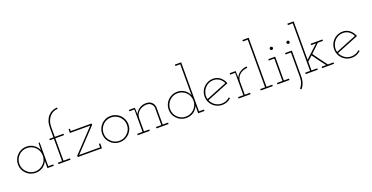

<svg xmlns="http://www.w3.org/2000/svg" viewBox="-30 -1626 5198 2683"><g transform="rotate(-20 2569.5 -285.0)"><path d="M499 0V-21H425V-375H409Q407 -348 406 -321Q405 -294 405 -267Q385 -317 338 -350Q291 -383 230 -383Q189 -383 153.5 -367.5Q118 -352 92 -326Q65 -300 50 -264Q35 -228 35 -188Q35 -147 50 -112Q65 -77 92 -51Q118 -24 153.5 -9Q189 6 230 6Q261 6 288.5 -2.5Q316 -11 340 -27Q362 -43 379 -64Q396 -85 406 -109Q406 -94 405.5 -80Q405 -66 405 -51V0ZM230 -362Q265 -362 297 -349Q329 -336 353 -312Q377 -288 390.5 -256Q404 -224 404 -188Q404 -151 390.5 -119.5Q377 -88 353 -65Q329 -41 297 -27.5Q265 -14 230 -14Q193 -14 162 -27.5Q131 -41 108 -65Q84 -88 70 -119.5Q56 -151 56 -188Q56 -224 69.5 -255.5Q83 -287 107 -311Q130 -335 161.5 -348.5Q193 -362 230 -362Z M748 0V-21H651V-354H780V-375H651V-521Q651 -569 664.5 -607.5Q678 -646 702 -673Q725 -700 756 -714.5Q787 -729 821 -730V-750Q781 -748 746.5 -732.5Q712 -717 686 -688Q660 -659 645 -616Q630 -573 630 -518V-375H569V-354H630V-21H569V0Z M1216 0V-72H1196V-21H884Q966 -106 1041 -187.5Q1116 -269 1198 -354V-375H888V-410H868V-354H1170Q1088 -269 1013 -187.5Q938 -106 856 -21V0Z M1621 -51Q1647 -77 1662.5 -112Q1678 -147 1678 -188Q1678 -228 1662.5 -264Q1647 -300 1621 -327Q1594 -353 1558 -368.5Q1522 -384 1482 -384Q1440 -384 1405 -368.5Q1370 -353 1344 -327Q1317 -300 1302 -264Q1287 -228 1287 -188Q1287 -147 1302 -112Q1317 -77 1344 -51Q1370 -24 1405 -9Q1440 6 1482 6Q1522 6 1558 -9Q1594 -24 1621 -51ZM1359 -66Q1335 -89 1321.5 -120Q1308 -151 1308 -188Q1308 -224 1321.5 -255.5Q1335 -287 1359 -311Q1382 -335 1413.5 -348.5Q1445 -362 1481 -362Q1517 -362 1549 -348.5Q1581 -335 1605 -311Q1629 -287 1642.5 -255.5Q1656 -224 1656 -188Q1656 -151 1642.5 -120Q1629 -89 1605 -66Q1581 -41 1549 -27.5Q1517 -14 1481 -14Q1445 -14 1413.5 -27.5Q1382 -41 1359 -66Z M1927 0V-21H1848V-216Q1848 -248 1861 -274.5Q1874 -301 1898 -321Q1920 -340 1950 -350.5Q1980 -361 2013 -361Q2056 -359 2080 -333.5Q2104 -308 2106 -273V-21H2027V0H2206V-21H2127V-270Q2125 -320 2094 -351Q2063 -382 2009 -382Q1953 -382 1909 -353Q1865 -324 1845 -277Q1844 -291 1843.5 -301.5Q1843 -312 1843 -326L1841 -375H1753V-354H1827V-21H1748V0Z M2740 0V-21H2666V-750H2573V-729H2645V-379Q2645 -342 2645 -323.5Q2645 -305 2646 -268Q2635 -292 2619 -313Q2603 -334 2580 -350Q2557 -366 2529 -374.5Q2501 -383 2471 -383Q2430 -383 2394.5 -367.5Q2359 -352 2333 -326Q2306 -300 2291 -264Q2276 -228 2276 -188Q2276 -147 2291 -112Q2306 -77 2333 -51Q2359 -24 2394.5 -9Q2430 6 2471 6Q2502 6 2529.5 -2.5Q2557 -11 2581 -27Q2603 -43 2620 -64Q2637 -85 2647 -109Q2647 -94 2646.5 -80Q2646 -66 2646 -51V0ZM2471 -362Q2506 -362 2538 -349Q2570 -336 2594 -312Q2618 -288 2631.5 -256Q2645 -224 2645 -188Q2645 -151 2631.5 -119.5Q2618 -88 2594 -65Q2570 -41 2538 -27.5Q2506 -14 2471 -14Q2434 -14 2403 -27.5Q2372 -41 2348 -65Q2324 -88 2310.5 -119.5Q2297 -151 2297 -188Q2297 -224 2310.5 -255.5Q2324 -287 2348 -311Q2371 -335 2402.5 -348.5Q2434 -362 2471 -362Z M3005 -362Q3052 -362 3090 -335.5Q3128 -309 3147 -266Q3070 -235 2992.5 -204Q2915 -173 2837 -141Q2826 -182 2834.5 -221.5Q2843 -261 2866 -292Q2889 -324 2925 -343Q2961 -362 3005 -362ZM3137 -46 3124 -62Q3101 -39 3070 -26.5Q3039 -14 3005 -14Q2949 -14 2906.5 -44Q2864 -74 2844 -122Q2927 -156 3009 -188.5Q3091 -221 3174 -255Q3164 -283 3148 -305.5Q3132 -328 3112 -345Q3090 -363 3062.5 -373Q3035 -383 3005 -383Q2964 -383 2928.5 -367.5Q2893 -352 2867 -326Q2840 -300 2825 -264Q2810 -228 2810 -188Q2810 -147 2825 -112Q2840 -77 2867 -50Q2893 -24 2928.5 -9Q2964 6 3005 6Q3044 6 3077.5 -8Q3111 -22 3137 -46Z M3426 0V-21H3347V-216Q3347 -247 3360 -274Q3373 -301 3395 -319Q3417 -339 3446 -349.5Q3475 -360 3507 -361V-382Q3481 -381 3457 -374Q3433 -367 3412 -354Q3389 -341 3372 -321.5Q3355 -302 3344 -277Q3343 -291 3343 -299.5Q3343 -308 3342 -322L3340 -375H3252V-354H3326V-21H3247V0Z M3756 0V-21H3670V-750H3577V-729H3649V-21H3577V0Z M4005 0V-21H3928V-375H3826V-354H3907V-21H3826V0ZM3941 -502Q3941 -512 3934 -518.5Q3927 -525 3917 -525Q3908 -525 3901 -518.5Q3894 -512 3894 -502Q3894 -493 3901 -486Q3908 -479 3917 -479Q3927 -479 3934 -486Q3941 -493 3941 -502Z M4176 6V-375H4075V-354H4155V10Q4155 60 4140 99.5Q4125 139 4100 166L4116 180Q4144 151 4160 107.5Q4176 64 4176 6ZM4189 -502Q4189 -512 4182 -518.5Q4175 -525 4166 -525Q4156 -525 4149 -518.5Q4142 -512 4142 -502Q4142 -493 4149 -486Q4156 -479 4166 -479Q4175 -479 4182 -486Q4189 -493 4189 -502Z M4246 0H4425V-21H4339V-151L4411 -218Q4446 -168 4483 -119Q4520 -70 4557 -21H4490V0H4667V-21H4583Q4544 -73 4505 -126Q4466 -179 4428 -233Q4464 -267 4491.5 -293.5Q4519 -320 4554 -354H4631V-375H4455V-354H4527L4339 -180V-750H4246V-729H4318V-21H4246Z M4932 -362Q4979 -362 5017 -335.5Q5055 -309 5074 -266Q4997 -235 4919.5 -204Q4842 -173 4764 -141Q4753 -182 4761.5 -221.5Q4770 -261 4793 -292Q4816 -324 4852 -343Q4888 -362 4932 -362ZM5064 -46 5051 -62Q5028 -39 4997 -26.5Q4966 -14 4932 -14Q4876 -14 4833.5 -44Q4791 -74 4771 -122Q4854 -156 4936 -188.5Q5018 -221 5101 -255Q5091 -283 5075 -305.5Q5059 -328 5039 -345Q5017 -363 4989.5 -373Q4962 -383 4932 -383Q4891 -383 4855.5 -367.5Q4820 -352 4794 -326Q4767 -300 4752 -264Q4737 -228 4737 -188Q4737 -147 4752 -112Q4767 -77 4794 -50Q4820 -24 4855.5 -9Q4891 6 4932 6Q4971 6 5004.5 -8Q5038 -22 5064 -46Z"/></g></svg>

Font: Josefin Slab Thin ExtraLight
Style: Regular
Weight: 250
Version: Version 2.000